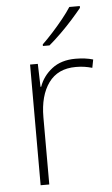

<svg xmlns="http://www.w3.org/2000/svg" viewBox="-54 -803 492 840"><g transform="rotate(-5 191.5 -383.0)"><path d="M290 -538Q312 -538 331 -535.5Q350 -533 367 -528L360 -492Q342 -497 325.5 -499.5Q309 -502 288 -502Q209 -502 168.5 -446Q128 -390 128 -295V0H90V-530H124L127 -429H130Q146 -475 186.5 -506.5Q227 -538 290 -538ZM329 -758Q312 -737 287.5 -709.5Q263 -682 235 -654.5Q207 -627 182 -606H153V-613Q174 -633 199 -660.5Q224 -688 246.5 -716Q269 -744 283 -766H329Z"/></g></svg>

Font: Noto Sans ExtraLight
Style: Regular
Weight: 200
Designer: Monotype Design Team
Foundry: Monotype Imaging Inc.
Version: Version 2.007